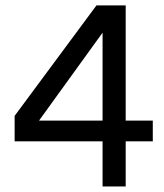

<svg xmlns="http://www.w3.org/2000/svg" viewBox="-20 -670 591 690"><path d="M431.7 -162H529.1V-236.5H431.7V-650.5H326.6L32.6 -253.6V-162H348.6V0H431.7ZM348.6 -236.5H120.2L348.6 -552.6Z"/></svg>

Font: Overused Grotesk Light
Style: Regular
Weight: 300
Designer: RandomMaerks
Version: Version 0.005